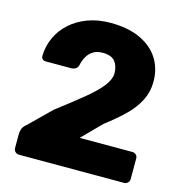

<svg xmlns="http://www.w3.org/2000/svg" viewBox="-106 -809 861 906"><g transform="rotate(15 325.0 -356.5)"><path d="M67 0Q56 0 48.5 -7.5Q41 -15 41 -25V-96Q41 -103 45 -117.5Q49 -132 66 -145L170 -247Q250 -308 301.5 -350.5Q353 -393 378 -426Q403 -459 403 -488Q403 -522 385.5 -544.5Q368 -567 325 -567Q296 -567 277 -554.5Q258 -542 247.5 -522Q237 -502 233 -481Q229 -468 219.5 -463Q210 -458 199 -458H74Q65 -458 59 -464Q53 -470 53 -479Q54 -527 73.5 -569.5Q93 -612 128.5 -644Q164 -676 213.5 -694.5Q263 -713 325 -713Q410 -713 469.5 -685.5Q529 -658 560 -609.5Q591 -561 591 -496Q591 -447 569.5 -404.5Q548 -362 508.5 -323.5Q469 -285 415 -244L323 -151H580Q591 -151 598.5 -144Q606 -137 606 -126V-25Q606 -15 598.5 -7.5Q591 0 580 0Z"/></g></svg>

Font: DVN-Rubik
Style: Bold
Weight: 700
Designer: Hubert and Fischer
Foundry: Hubert & Fischer
Version: Version 2.102